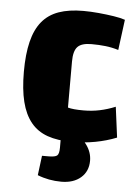

<svg xmlns="http://www.w3.org/2000/svg" viewBox="-51 -554 552 771"><g transform="rotate(5 225.0 -168.5)"><path d="M254 14Q196 14 155 -0.5Q114 -15 88 -47Q62 -79 49.5 -129Q37 -179 37 -250Q37 -321 49.5 -371.5Q62 -422 88 -453.5Q114 -485 155 -499.5Q196 -514 254 -514Q283 -514 315.5 -511Q348 -508 377 -503.5Q406 -499 423 -493L407 -370Q381 -378 354.5 -381Q328 -384 298 -384Q258 -384 242 -367Q226 -350 226 -308V-122Q246 -116 289 -116Q323 -116 354 -122.5Q385 -129 417 -142L433 -19Q393 -3 347.5 5.5Q302 14 254 14ZM225 177Q174 177 129 159L139 80H165Q192 80 200 73Q208 66 208 41V-21H259Q292 -8 312.5 21Q333 50 333 83Q333 126 303.5 151.5Q274 177 225 177Z"/></g></svg>

Font: Changa
Style: Bold
Weight: 700
Designer: Eduardo Rodriguez Tunni
Foundry: Eduardo Rodriguez Tunni
Version: Version 3.002; ttfautohint (v1.8.2)